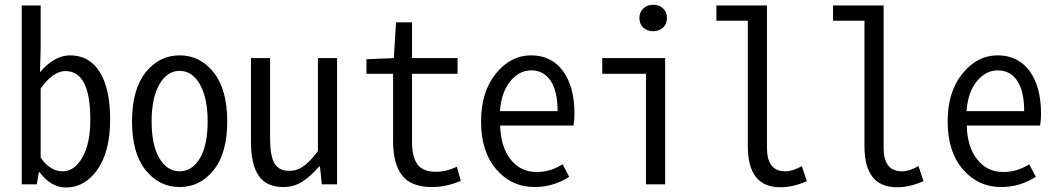

<svg xmlns="http://www.w3.org/2000/svg" viewBox="-20 -790 4530 823"><path d="M262.7 13.7Q199.2 13.7 149.4 -51.8H146.5L137.7 0H73.2V-766.6H154.3V-578.1L151.4 -480.5Q212.9 -552.7 280.3 -552.7Q363.3 -552.7 407.7 -481Q452.1 -409.2 452.1 -278.3Q452.1 -140.6 397.9 -63.5Q343.8 13.7 262.7 13.7ZM248 -55.7Q299.8 -55.7 333.5 -115.7Q367.2 -175.8 367.2 -277.3Q367.2 -485.4 260.7 -485.4Q207 -485.4 154.3 -410.2V-114.3Q195.3 -55.7 248 -55.7Z M545.9 -269.5Q545.9 -406.2 604 -479.5Q662.1 -552.7 750 -552.7Q837.9 -552.7 896 -479.5Q954.1 -406.2 954.1 -269.5Q954.1 -133.8 896 -61Q837.9 11.7 750 11.7Q662.1 11.7 604 -61Q545.9 -133.8 545.9 -269.5ZM870.1 -269.5Q870.1 -370.1 836.9 -428.2Q803.7 -486.3 750 -486.3Q696.3 -486.3 663.1 -428.2Q629.9 -370.1 629.9 -269.5Q629.9 -168 663.1 -111.8Q696.3 -55.7 750 -55.7Q803.7 -55.7 836.9 -111.8Q870.1 -168 870.1 -269.5Z M1194.3 11.7Q1122.1 11.7 1088.9 -36.6Q1055.7 -85 1055.7 -184.6V-541H1137.7V-195.3Q1137.7 -123 1156.2 -90.3Q1174.8 -57.6 1220.7 -57.6Q1252.9 -57.6 1281.7 -78.1Q1310.5 -98.6 1342.8 -142.6V-541H1424.8V0H1359.4L1351.6 -76.2H1347.7Q1310.5 -33.2 1274.9 -10.7Q1239.3 11.7 1194.3 11.7Z M1832 11.7Q1742.2 11.7 1703.6 -38.1Q1665 -87.9 1665 -182.6V-473.6H1550.8V-536.1L1668 -541L1677.7 -694.3H1746.1V-541H1941.4V-473.6H1746.1V-180.7Q1746.1 -117.2 1769.5 -85.4Q1793 -53.7 1848.6 -53.7Q1892.6 -53.7 1938.5 -75.2L1955.1 -14.6Q1892.6 11.7 1832 11.7Z M2271.5 11.7Q2172.9 11.7 2107.4 -64Q2042 -139.6 2042 -269.5Q2042 -396.5 2105.5 -474.6Q2168.9 -552.7 2255.9 -552.7Q2343.8 -552.7 2393.1 -485.8Q2442.4 -418.9 2442.4 -300.8Q2442.4 -277.3 2438.5 -252H2124Q2126 -161.1 2168.5 -106.9Q2210.9 -52.7 2281.2 -52.7Q2339.8 -52.7 2391.6 -85.9L2419.9 -32.2Q2352.5 11.7 2271.5 11.7ZM2123 -313.5H2370.1Q2370.1 -399.4 2340.3 -443.8Q2310.5 -488.3 2256.8 -488.3Q2205.1 -488.3 2167 -441.4Q2128.9 -394.5 2123 -313.5Z M2749 0V-473.6H2561.5V-541H2831.1V0ZM2779.3 -656.2Q2753.9 -656.2 2737.3 -671.9Q2720.7 -687.5 2720.7 -712.9Q2720.7 -737.3 2737.3 -753.4Q2753.9 -769.5 2779.3 -769.5Q2805.7 -769.5 2822.3 -753.9Q2838.9 -738.3 2838.9 -712.9Q2838.9 -687.5 2822.3 -671.9Q2805.7 -656.2 2779.3 -656.2Z M3325.2 12.7Q3185.5 12.7 3185.5 -163.1V-701.2H3050.8V-766.6H3267.6V-156.2Q3267.6 -55.7 3345.7 -55.7Q3378.9 -55.7 3417 -78.1L3438.5 -13.7Q3379.9 12.7 3325.2 12.7Z M3825.2 12.7Q3685.5 12.7 3685.5 -163.1V-701.2H3550.8V-766.6H3767.6V-156.2Q3767.6 -55.7 3845.7 -55.7Q3878.9 -55.7 3917 -78.1L3938.5 -13.7Q3879.9 12.7 3825.2 12.7Z M4271.5 11.7Q4172.9 11.7 4107.4 -64Q4042 -139.6 4042 -269.5Q4042 -396.5 4105.5 -474.6Q4168.9 -552.7 4255.9 -552.7Q4343.8 -552.7 4393.1 -485.8Q4442.4 -418.9 4442.4 -300.8Q4442.4 -277.3 4438.5 -252H4124Q4126 -161.1 4168.5 -106.9Q4210.9 -52.7 4281.2 -52.7Q4339.8 -52.7 4391.6 -85.9L4419.9 -32.2Q4352.5 11.7 4271.5 11.7ZM4123 -313.5H4370.1Q4370.1 -399.4 4340.3 -443.8Q4310.5 -488.3 4256.8 -488.3Q4205.1 -488.3 4167 -441.4Q4128.9 -394.5 4123 -313.5Z"/></svg>

Font: Gen Shin Gothic Monospace Normal
Style: Regular
Weight: 350
Designer: [Source Han Sans]
Ryoko NISHIZUKA  (kana & ideographs); Paul D. Hunt (Latin, Greek & Cyrillic); Wenlong ZHANG  (bopomofo
Version: Version 1.002.20150607